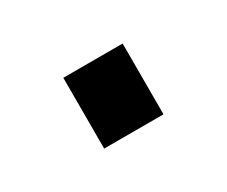

<svg xmlns="http://www.w3.org/2000/svg" viewBox="-42 -233 387 327"><g transform="rotate(-30 151.5 -69.5)"><path d="M209.5 0H92.8V-139.2H209.5Z"/></g></svg>

Font: Phetsarath
Style: Regular
Weight: 400
Designer: Danh Hong
Foundry: Danh Hong
Version: Version 1.01